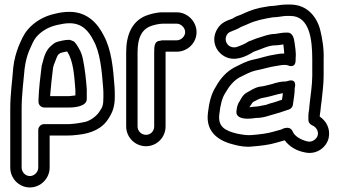

<svg xmlns="http://www.w3.org/2000/svg" viewBox="-20 -605 1490 843"><path d="M361 -170V-211V-213C358 -255 353 -302 345 -340C340 -372 327 -393 315 -411C312 -415 307 -421 306 -422C305 -423 288 -430 287 -430C280 -430 275 -430 267 -429L255 -427C244 -425 226 -421 218 -415L208 -407C180 -386 173 -352 168 -334L164 -320C164 -319 163 -317 163 -316C157 -268 151 -220 149 -168V-167V-158C149 -144 161 -133 174 -133H286C305 -133 361 -137 361 -170ZM311 -210V-186C305 -185 295 -184 285 -183H200C203 -224 208 -267 213 -308L216 -319C226 -344 231 -362 238 -367L245 -372C250 -374 258 -376 264 -377L275 -379C302 -337 306 -275 311 -210ZM111 168C92 168 75 151 75 131V-126C75 -189 83 -245 88 -303C92 -334 98 -357 107 -380C119 -407 126 -426 139 -442C161 -468 194 -488 234 -496C249 -499 265 -503 285 -503C340 -503 369 -470 391 -426C419 -376 427 -299 433 -218C434 -209 434 -196 434 -180C434 -141 430 -135 416 -114C404 -96 380 -77 355 -70C342 -67 328 -65 316 -63L297 -61C288 -60 281 -60 272 -60H173C158 -60 148 -46 148 -35V131C148 151 130 168 111 168ZM111 218C159 218 198 178 198 131V-10H272C282 -10 291 -10 301 -11L321 -13C381 -19 430 -40 458 -87C474 -112 484 -137 484 -180C484 -197 484 -211 483 -222C477 -304 470 -386 435 -450C410 -499 366 -553 285 -553C263 -553 243 -550 223 -545C174 -535 130 -509 101 -474C81 -450 72 -425 61 -400C50 -371 42 -343 38 -307C34 -249 25 -194 25 -126V131C25 178 63 218 111 218Z M657 -50C657 -29 641 -13 621 -13C601 -13 584 -29 584 -50V-376C584 -440 603 -474 638 -489C653 -495 678 -501 694 -501H756C775 -501 793 -483 793 -464C793 -445 775 -428 756 -428H694C690 -428 686 -427 683 -426C658 -425 657 -402 657 -376ZM707 -50V-376V-378H756C803 -378 843 -416 843 -464C843 -511 803 -551 756 -551H694C667 -551 638 -543 618 -535C557 -509 534 -448 534 -376V-50C534 -2 573 37 621 37C669 37 707 -2 707 -50Z M1351 -345V-272C1351 -231 1343 -184 1339 -145L1337 -123C1336 -115 1334 -108 1334 -100V-78C1334 -68 1341 -59 1350 -55C1366 -49 1380 -31 1375 -11C1371 5 1351 21 1330 16C1301 9 1273 -7 1265 -28C1261 -38 1252 -44 1242 -44C1226 -44 1217 -37 1217 -37L1181 -27C1155 -19 1121 -15 1085 -12C1064 -10 1044 -14 1022 -18C967 -31 936 -49 943 -104C948 -146 955 -176 970 -198C970 -199 971 -200 971 -200C987 -228 1009 -254 1035 -267C1058 -278 1079 -290 1101 -295C1137 -302 1165 -312 1197 -316C1208 -318 1220 -320 1225 -320H1231C1235 -320 1239 -320 1244 -318C1244 -318 1278 -302 1278 -341V-348C1281 -378 1275 -400 1273 -420C1271 -439 1263 -462 1243 -462H1240C1215 -462 1206 -458 1188 -456C1160 -456 1136 -445 1121 -441C1103 -436 1088 -429 1080 -426C1075 -425 1073 -424 1070 -422C1057 -413 1036 -404 1017 -398C984 -391 960 -423 976 -452C983 -464 989 -464 1015 -475C1019 -477 1024 -478 1028 -481C1037 -487 1047 -490 1058 -495L1072 -501C1102 -515 1141 -523 1178 -529C1200 -529 1223 -535 1236 -535H1255C1340 -535 1351 -430 1351 -345ZM1224 -410C1226 -397 1227 -383 1228 -370H1225C1214 -370 1204 -369 1190 -366C1153 -361 1123 -349 1091 -343C1059 -336 1034 -321 1013 -311C975 -292 948 -261 928 -225C906 -191 898 -152 893 -110C881 -18 950 17 1011 31C1031 36 1057 42 1090 38C1125 35 1163 31 1195 21L1230 11C1251 39 1281 57 1318 64C1369 76 1413 43 1423 1C1432 -41 1411 -75 1384 -93V-98C1385 -104 1386 -112 1387 -119L1389 -139C1390 -146 1391 -154 1392 -161C1395 -193 1401 -233 1401 -272V-344C1403 -389 1395 -438 1386 -473C1372 -529 1330 -585 1255 -585H1236C1213 -585 1189 -579 1176 -579C1166 -579 1158 -577 1146 -575C1114 -571 1080 -560 1052 -547L1039 -541C1024 -536 1014 -532 1000 -523C979 -515 951 -508 933 -476C906 -429 927 -379 965 -358C1009 -333 1058 -355 1094 -378C1126 -388 1157 -406 1189 -406C1201 -406 1210 -408 1224 -410ZM1242 -249C1239 -248 1235 -247 1231 -247H1226C1217 -247 1196 -243 1187 -240C1174 -235 1157 -232 1138 -227L1118 -224C1095 -219 1079 -206 1068 -201C1047 -191 1038 -171 1033 -162C1021 -145 1020 -131 1018 -116C1015 -92 1041 -84 1064 -84H1073C1084 -84 1095 -86 1103 -87C1129 -87 1148 -93 1161 -97L1178 -102C1181 -103 1191 -106 1195 -107L1209 -111C1222 -115 1231 -119 1248 -124C1258 -127 1265 -136 1266 -145C1269 -169 1274 -191 1274 -218C1274 -218 1288 -264 1242 -249ZM1075 -134C1080 -141 1088 -155 1091 -157C1106 -165 1119 -172 1128 -174L1148 -178C1170 -182 1194 -191 1222 -196C1221 -187 1220 -178 1218 -167C1210 -164 1204 -163 1194 -159L1181 -155C1178 -154 1170 -152 1163 -150L1149 -145C1131 -142 1114 -137 1102 -137C1093 -137 1086 -135 1075 -134Z"/></svg>

Font: Blanket
Style: BdOutline
Weight: 700
Foundry: Cannot Into Space Fonts
Version: Version 0.9